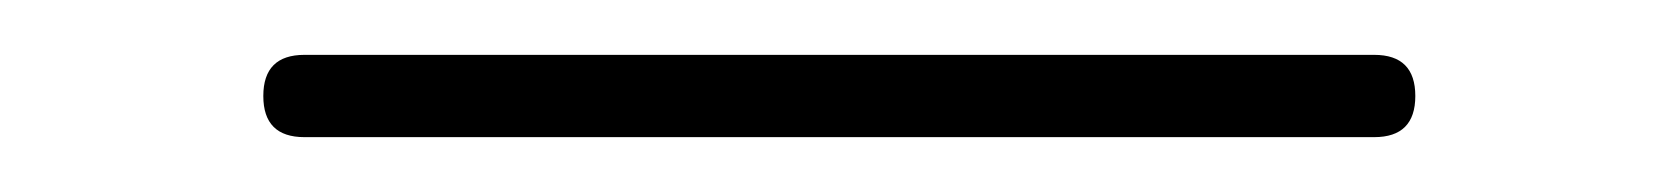

<svg xmlns="http://www.w3.org/2000/svg" viewBox="-20 -355 612 70"><path d="M481 -335Q496 -335 496 -320Q496 -305 481 -305H91Q76 -305 76 -320Q76 -335 91 -335Z"/></svg>

Font: Nixie One
Style: Regular
Weight: 400
Designer: Jovanny Lemonad
Foundry: Jovanny Lemonad
Version: Version 1.000 2011 initial release